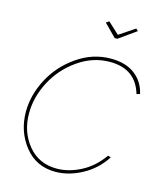

<svg xmlns="http://www.w3.org/2000/svg" viewBox="-133 -1016 933 1117"><g transform="rotate(15 333.5 -457.5)"><path d="M367 -909 385 -921 453 -858 547 -921 560 -909 456 -835H440ZM52 -288Q52 -388 103 -485.5Q154 -583 248 -648.5Q342 -714 452 -714Q541 -714 596 -672Q651 -630 667 -559L647 -553Q606 -694 451 -694Q348 -694 259 -631.5Q170 -569 121 -475Q72 -381 72 -284Q72 -172 137 -93Q202 -14 310 -14Q381 -14 454 -51.5Q527 -89 580 -164L598 -159Q548 -81 467.5 -37.5Q387 6 307 6Q191 6 121.5 -82Q52 -170 52 -288Z"/></g></svg>

Font: Raleway-v4020 Thin
Style: Italic
Weight: 250
Italic angle: -12°
Designer: Matt McInerney, Pablo Impallari, Rodrigo Fuenzalida
Foundry: Matt McInerney, Pablo Impallari, Rodrigo Fuenzalida
Version: Version 4.020;PS 004.020;hotconv 1.0.88;makeotf.lib2.5.64775